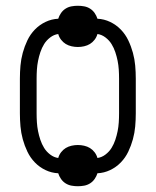

<svg xmlns="http://www.w3.org/2000/svg" viewBox="-20 -593 540 666"><path d="M250 53Q239 53 228 51Q217 49 207.5 43Q198 37 191.5 27.5Q185 18 182 8Q159 7 138 -3Q117 -13 101 -29.5Q85 -46 75 -67Q65 -88 59 -110Q53 -132 51 -154.5Q49 -177 49 -200V-320Q49 -343 51 -365.5Q53 -388 59 -410Q65 -432 75 -453Q85 -474 101 -490.5Q117 -507 138 -517Q159 -527 182 -528Q185 -538 191.5 -547.5Q198 -557 207.5 -563Q217 -569 228 -571Q239 -573 250 -573Q261 -573 272 -571Q283 -569 292.5 -563Q302 -557 308.5 -547.5Q315 -538 318 -528Q341 -527 362 -517Q383 -507 399 -490.5Q415 -474 425 -453Q435 -432 441 -410Q447 -388 449 -365.5Q451 -343 451 -320V-200Q451 -177 449 -154.5Q447 -132 441 -110Q435 -88 425 -67Q415 -46 399 -29.5Q383 -13 362 -3Q341 7 318 8Q315 18 308.5 27.5Q302 37 292.5 43Q283 49 272 51Q261 53 250 53ZM318 -45Q333 -47 346 -57Q359 -67 367 -80Q375 -93 380 -108Q385 -123 388 -138Q391 -153 392 -168.5Q393 -184 393 -200V-320Q393 -336 392 -351.5Q391 -367 388 -382Q385 -397 380 -412Q375 -427 367 -440Q359 -453 346 -463Q333 -473 318 -475Q315 -464 308 -455Q301 -446 292 -440.5Q283 -435 272 -432.5Q261 -430 250 -430Q239 -430 228 -432.5Q217 -435 208 -440.5Q199 -446 192 -455Q185 -464 182 -475Q167 -473 154 -463Q141 -453 133 -440Q125 -427 120 -412Q115 -397 112 -382Q109 -367 108 -351.5Q107 -336 107 -320V-200Q107 -184 108 -168.5Q109 -153 112 -138Q115 -123 120 -108Q125 -93 133 -80Q141 -67 154 -57Q167 -47 182 -45Q185 -56 192 -65Q199 -74 208 -79.5Q217 -85 228 -87.5Q239 -90 250 -90Q261 -90 272 -87.5Q283 -85 292 -79.5Q301 -74 308 -65Q315 -56 318 -45Z"/></svg>

Font: Iosevka Fixed SS04 Light
Style: Regular
Weight: 300
Monospace: yes
Designer: Belleve Invis
Foundry: Belleve Invis
Version: Version 32.5.0